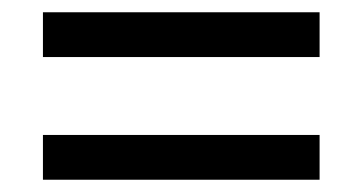

<svg xmlns="http://www.w3.org/2000/svg" viewBox="-20 -479 591 313"><path d="M50 -459H501V-386H50ZM50 -259H501V-186H50Z"/></svg>

Font: bangla15
Style: Regular
Weight: 400
Designer: Jelle Bosma - Monotype Design Team
Foundry: Monotype Imaging Inc.
Version: Version 2.006